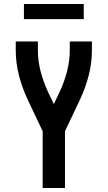

<svg xmlns="http://www.w3.org/2000/svg" viewBox="-20 -943 540 963"><path d="M194 0V-285L118 -445Q91 -503 75 -565Q59 -627 59 -691V-735H170V-691Q170 -638 183.5 -586Q197 -534 219 -486L250 -421L281 -486Q303 -534 316.5 -586Q330 -638 330 -691V-735H441V-691Q441 -627 425 -565Q409 -503 382 -445L306 -285V0ZM100 -847V-923H400V-847Z"/></svg>

Font: Iosevka SS08 Regular
Style: Bold
Weight: 700
Monospace: yes
Designer: Belleve Invis
Foundry: Belleve Invis
Version: Version 16.3.4; ttfautohint (v1.8.4)